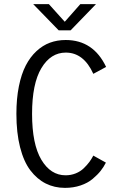

<svg xmlns="http://www.w3.org/2000/svg" viewBox="-20 -900 610 931"><path d="M445.5 -880 322.5 -753H264.5L141 -880H217L294 -794.5L369.5 -880ZM295 11Q244 11 201.8 -10.2Q159.5 -31.5 127.2 -74Q95 -116.5 77.2 -186.5Q59.5 -256.5 59.5 -348Q59.5 -421.5 71.5 -481.2Q83.5 -541 105 -582.5Q126.5 -624 156.8 -652Q187 -680 222.2 -693Q257.5 -706 298.5 -706Q432.5 -706 494.5 -575.5L432.5 -542Q386 -645 299 -645Q226 -645 180.8 -569.8Q135.5 -494.5 135.5 -348Q135.5 -201 180.5 -125.5Q225.5 -50 298 -50Q324 -50 347 -59.2Q370 -68.5 386.2 -84.2Q402.5 -100 413.2 -114.5Q424 -129 432.5 -145.5L493.5 -111.5Q483 -90.5 468 -71.5Q453 -52.5 429.2 -32.5Q405.5 -12.5 370.8 -0.8Q336 11 295 11Z"/></svg>

Font: League Mono Narrow Light
Style: Regular
Weight: 300
Width: 3
Designer: Tyler Finck
Foundry: The League of Moveable Type / Tyler Finck
Version: Version 2.210